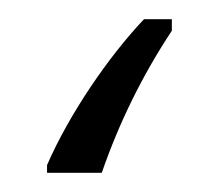

<svg xmlns="http://www.w3.org/2000/svg" viewBox="-20 40 227 200"><path d="M159 72V60H130C93 99 52 159 29 212V220H86C104 168 128 119 159 72Z"/></svg>

Font: Noto Sans UI Condensed Light
Style: Regular
Weight: 300
Width: 3
Designer: Monotype Design Team
Foundry: Monotype Imaging Inc.
Version: Version 1.901